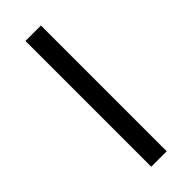

<svg xmlns="http://www.w3.org/2000/svg" viewBox="-238 -744 772 772"><g transform="rotate(-45 148.5 -357.5)"><path d="M192.4 -715.3V0H104.5V-715.3Z"/></g></svg>

Font: Inter-Bold
Style: Bold
Weight: 700
Designer: Rasmus Andersson
Foundry: rsms
Version: Version 4.000;git-a52131595